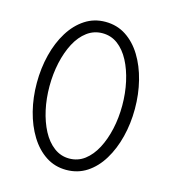

<svg xmlns="http://www.w3.org/2000/svg" viewBox="-99 -714 718 804"><g transform="rotate(15 260.5 -312.0)"><path d="M260.4 8.3Q211.1 8.3 171.9 -17.4Q132.6 -43.1 104.9 -88.2Q77.1 -133.3 62.5 -191Q47.9 -248.6 47.9 -312.5Q47.9 -376.4 62.5 -434.4Q77.1 -492.4 104.9 -537.2Q132.6 -581.9 171.9 -607.6Q211.1 -633.3 260.4 -633.3Q310.4 -633.3 349.7 -607.6Q388.9 -581.9 416.3 -537.2Q443.8 -492.4 458.3 -434.4Q472.9 -376.4 472.9 -312.5Q472.9 -248.6 458.3 -191Q443.8 -133.3 416.3 -88.2Q388.9 -43.1 349.7 -17.4Q310.4 8.3 260.4 8.3ZM260.4 -41Q297.9 -41 327.1 -63.2Q356.2 -85.4 376.4 -123.6Q396.5 -161.8 407.3 -210.4Q418.1 -259 418.1 -312.5Q418.1 -366 407.3 -414.9Q396.5 -463.9 376.4 -502.1Q356.2 -540.3 327.1 -562.2Q297.9 -584 260.4 -584Q223.6 -584 194.1 -562.2Q164.6 -540.3 144.4 -502.1Q124.3 -463.9 113.5 -414.9Q102.8 -366 102.8 -312.5Q102.8 -259 113.5 -210.4Q124.3 -161.8 144.4 -123.6Q164.6 -85.4 194.1 -63.2Q223.6 -41 260.4 -41Z"/></g></svg>

Font: Afacad Flux Light
Style: Regular
Weight: 300
Designer: Kristian Moeller
Foundry: Dicotype
Version: Version 1.100